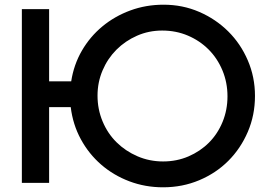

<svg xmlns="http://www.w3.org/2000/svg" viewBox="-20 -778 1144 817"><path d="M395 -371Q395 -313 416.5 -261.5Q438 -210 476 -172.5Q514 -135 565 -113Q616 -91 674 -91Q732 -91 782 -112.5Q832 -134 869 -171Q906 -208 927 -259Q948 -310 948 -368Q948 -427 926.5 -478.5Q905 -530 867.5 -567.5Q830 -605 779.5 -626.5Q729 -648 670 -648Q613 -648 563 -626Q513 -604 475.5 -566.5Q438 -529 416.5 -478.5Q395 -428 395 -371ZM73 -739H189V-432H283Q294 -503 328.5 -562.5Q363 -622 415.5 -665.5Q468 -709 534.5 -733.5Q601 -758 676 -758Q757 -758 827.5 -727.5Q898 -697 951 -644.5Q1004 -592 1034.5 -521Q1065 -450 1065 -370Q1065 -288 1034.5 -217Q1004 -146 951.5 -93.5Q899 -41 827.5 -11Q756 19 674 19Q598 19 530.5 -6.5Q463 -32 410.5 -77.5Q358 -123 324 -185.5Q290 -248 281 -322H189V0H73Z"/></svg>

Font: Involve SemiBold
Style: Regular
Weight: 600
Designer: Stefan Peev
Foundry: Context Ltd.
Version: Version 1.001